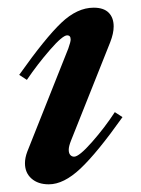

<svg xmlns="http://www.w3.org/2000/svg" viewBox="-20 -472 366 500"><path d="M45 -47Q45 -61 51 -77L158 -346Q164 -363 164 -369Q164 -380 155 -380Q143 -380 110 -342Q77 -304 50 -264L30 -277Q98 -373 139.5 -412.5Q181 -452 224 -452Q250 -452 263 -439Q276 -426 276 -403Q276 -385 267 -362L165 -106Q159 -91 159 -82Q159 -73 163 -68.5Q167 -64 173 -64Q186 -64 219.5 -102Q253 -140 279 -180L299 -167Q233 -74 189.5 -33Q146 8 107 8Q79 8 62 -7Q45 -22 45 -47Z"/></svg>

Font: Ibarra Real Nova
Style: Bold Italic
Weight: 700
Italic angle: -22°
Designer: Jose Maria Ribagorda & Octavio Pardo
Foundry: Octavio Pardo
Version: Version 1.014